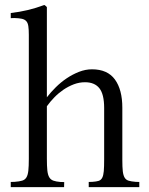

<svg xmlns="http://www.w3.org/2000/svg" viewBox="-20 -764 608 784"><path d="M171.4 -116.2Q171.4 -85.9 173.3 -67.9Q175.3 -49.8 181.2 -40Q187 -30.3 197.8 -26.4Q208.5 -22.5 226.1 -21L242.2 -20.5L241.7 0H23.9V-21L40 -21.5Q59.1 -22.9 70.6 -26.4Q82 -29.8 87.9 -39.6Q93.8 -49.3 95.7 -67.1Q97.7 -85 97.7 -115.7V-621.6Q97.7 -643.6 95.7 -657Q93.8 -670.4 87.4 -677.5Q81.1 -684.6 69.3 -687.3Q57.6 -689.9 38.1 -690.4L23.9 -689.9V-710.9Q59.1 -714.8 93 -722.9Q127 -731 161.1 -743.7Q163.6 -742.2 166.7 -739.7Q169.9 -737.3 171.4 -734.9V-366.7Q187 -387.2 207.8 -407.7Q228.5 -428.2 252.4 -444.3Q276.4 -460.4 302.7 -470.7Q329.1 -481 355.5 -481Q418.9 -481 449.2 -439.5Q479.5 -397.9 479.5 -324.2V-110.4Q479.5 -81.5 481.4 -64.7Q483.4 -47.9 489 -38.6Q494.6 -29.3 505.4 -26.1Q516.1 -22.9 533.7 -21.5L548.8 -21V0H342.3V-21L357.4 -21.5Q373 -22.5 382.6 -25.4Q392.1 -28.3 397.2 -37.8Q402.3 -47.4 403.8 -65.2Q405.3 -83 405.3 -113.8V-322.8Q405.3 -379.4 385.7 -403.8Q366.2 -428.2 327.1 -428.2Q303.7 -428.2 281.2 -419.7Q258.8 -411.1 238.8 -397.5Q218.8 -383.8 201.7 -366.2Q184.6 -348.6 171.4 -330.1Z"/></svg>

Font: Varendra
Style: Regular
Weight: 400
Designer: Jacob Thomas
Foundry: Bangla Type Foundry
Version: Version 1.008